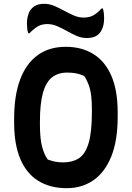

<svg xmlns="http://www.w3.org/2000/svg" viewBox="-20 -965 690 1005"><path d="M324 -720Q408 -720 469 -682Q530 -644 563 -568Q596 -492 596 -376V-354Q596 -229 562.5 -146Q529 -63 469 -21.5Q409 20 329 20Q243 20 181 -18Q119 -56 86.5 -132.5Q54 -209 54 -323V-345Q54 -465 85.5 -549Q117 -633 177.5 -676.5Q238 -720 324 -720ZM189 -313Q189 -239 200.5 -196.5Q212 -154 230 -130Q249 -123 267.5 -119Q286 -115 311 -115Q360 -115 393.5 -137Q427 -159 444 -216.5Q461 -274 461 -379V-393Q461 -434 457 -466Q453 -498 443.5 -523Q434 -548 420 -568Q396 -578 376.5 -581.5Q357 -585 331 -585Q283 -585 251.5 -559.5Q220 -534 204.5 -478Q189 -422 189 -329ZM418 -873Q447 -873 467.5 -884Q488 -895 512 -921H518Q522 -911 523.5 -897Q525 -883 525 -873Q525 -848 521.5 -834.5Q518 -821 514 -812Q503 -788 484 -777Q465 -766 434 -766Q407 -766 381.5 -777Q356 -788 330.5 -802.5Q305 -817 279.5 -828Q254 -839 228 -839Q199 -839 179 -827.5Q159 -816 134 -791H128Q124 -801 122.5 -815Q121 -829 121 -839Q121 -861 124 -874Q127 -887 131 -898Q141 -920 160.5 -932.5Q180 -945 211 -945Q239 -945 264.5 -934Q290 -923 315.5 -909Q341 -895 366.5 -884Q392 -873 418 -873Z"/></svg>

Font: Recursive Casual
Style: Bold
Weight: 700
Version: Version 1.085